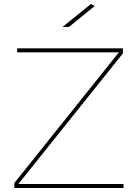

<svg xmlns="http://www.w3.org/2000/svg" viewBox="-20 -941 690 961"><path d="M598.1 -20V0H51.8V-24.9L575.2 -679.2H65.9V-699.2H595.2V-673.8L71.8 -20ZM454.1 -911.1 325.2 -806.2H293L435.1 -920.9Z"/></svg>

Font: Montserrat-Hairline
Style: Regular
Weight: 250
Designer: Julieta Ulanovsky
Foundry: Julieta Ulanovsky
Version: Version 1.000;PS 002.000;hotconv 1.0.70;makeotf.lib2.5.58329